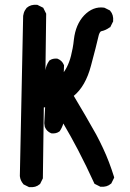

<svg xmlns="http://www.w3.org/2000/svg" viewBox="-20 -774 540 798"><path d="M99.1 2.9 79.6 -6.8 77.6 -7.8 76.7 -9.3Q73.7 -12.7 71.3 -16.6Q68.8 -20.5 67.1 -24.4Q65.4 -28.3 64.2 -32.7Q63 -37.1 62.5 -42V-42.5V-43L76.2 -707V-707.5V-708Q77.1 -714.4 78.9 -720Q80.6 -725.6 83.5 -730.7Q86.4 -735.8 90.3 -740.7L90.8 -741.2L91.3 -741.7Q107.9 -756.3 133.8 -753.9H135.7L137.2 -752.9L156.7 -743.2L159.7 -741.7L161.1 -738.8L170.9 -719.2L171.9 -717.3V-714.8L168.9 -482.4Q171.9 -503.4 183.6 -520L184.1 -521.5L185.5 -522.5Q191.9 -527.3 200.2 -529.3Q208.5 -531.2 217.8 -530.3L219.2 -529.8L220.7 -529.3Q229 -525.9 235.4 -519.5Q241.7 -513.2 245.1 -504.9L246.1 -502.9V-500.5L245.1 -474.1Q258.3 -492.7 266.6 -515.1Q271.5 -527.3 275.1 -542Q278.8 -556.6 282 -573.7Q285.2 -590.8 287.1 -609.9Q294.4 -672.4 329.6 -710Q366.7 -748.5 412.6 -742.2L414.1 -741.7L415.5 -741.2L435.1 -731.4L437 -730.5L438 -729Q452.6 -712.4 450.2 -686.5V-684.6L449.2 -683.1L439.5 -663.6L438.5 -661.1L436 -660.2Q418.9 -647.9 401.9 -644.5Q393.1 -643.1 388.2 -618.7Q381.3 -587.4 357.9 -500Q335.4 -415.5 286.6 -375.5Q311 -335 334.2 -294.9Q357.4 -254.9 379.9 -214.8Q395 -186.5 408.4 -157.7Q421.9 -128.9 433.1 -99.4Q444.3 -69.8 453.6 -40L454.6 -36.1L453.1 -32.7L443.4 -13.2L442.4 -11.2L440.9 -10.3Q424.3 4.4 398.4 2H396.5L395 1L375.5 -8.8L372.6 -10.3L371.1 -13.7Q339.8 -82.5 304.2 -150.9Q289.6 -178.7 274.2 -206.5Q258.8 -234.4 243.2 -260.7Q238.3 -244.1 229 -230L228 -228.5L226.6 -227.5Q220.2 -222.7 211.9 -220.7Q203.6 -218.8 194.3 -219.7L192.9 -220.2L191.4 -220.7Q183.1 -224.1 176.8 -230.5Q170.4 -236.8 167 -245.1L166.5 -246.6L166 -247.6L164.1 -261.2V-262.2V-263.2L167.5 -328.1L162.1 -327.6L158.2 -35.2V-32.7L157.2 -30.8L147.5 -11.2L146.5 -9.3L145 -8.3Q136.7 -1 126 2Q115.2 4.9 102.5 3.9H100.6Z"/></svg>

Font: NaikaiFont
Style: Bold
Weight: 700
Version: Version 1.89